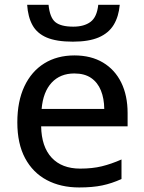

<svg xmlns="http://www.w3.org/2000/svg" viewBox="-20 -782 609 811"><path d="M294.4 -547.9Q364.7 -547.9 415 -517.8Q465.3 -487.8 492.2 -433.1Q519 -378.4 519 -304.2V-248.5H153.8Q155.3 -162.1 198.2 -116Q241.2 -69.8 318.8 -69.8Q370.1 -69.8 410.2 -79.6Q450.2 -89.4 493.2 -108.4V-25.9Q452.6 -7.3 411.9 1.2Q371.1 9.8 314.5 9.8Q236.3 9.8 177.5 -21.5Q118.7 -52.7 85.9 -114Q53.2 -175.3 53.2 -265.1Q53.2 -354 83 -417.2Q112.8 -480.5 167 -514.2Q221.2 -547.9 294.4 -547.9ZM293.9 -471.7Q234.4 -471.7 198.2 -432.9Q162.1 -394 155.8 -321.8H420.4Q419.9 -366.2 406.2 -399.9Q392.6 -433.6 365 -452.6Q337.4 -471.7 293.9 -471.7ZM485.8 -761.7Q481.4 -711.9 460.2 -677Q439 -642.1 397 -624Q355 -606 287.6 -606Q218.3 -606 177.2 -623.5Q136.2 -641.1 117.2 -675.8Q98.1 -710.4 94.7 -761.7H185.1Q190.4 -707.5 213.9 -688.5Q237.3 -669.4 289.6 -669.4Q335.4 -669.4 362.5 -689.7Q389.6 -710 395 -761.7Z"/></svg>

Font: Open Sans Medium
Style: Regular
Weight: 500
Designer: Monotype Design Team
Foundry: Monotype Imaging Inc.
Version: Version 3.000